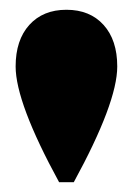

<svg xmlns="http://www.w3.org/2000/svg" viewBox="-20 -678 272 393"><path d="M101 -305Q12 -468 12 -542Q12 -596 40 -627Q68 -658 116 -658Q164 -658 192 -627Q220 -596 220 -542Q220 -468 131 -305Z"/></svg>

Font: Arapey Black-Display
Style: Regular
Weight: 900
Designer: Eduardo Rodriguez Tunni
Foundry: Eduardo Rodriguez Tunni
Version: Version 4.000